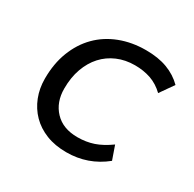

<svg xmlns="http://www.w3.org/2000/svg" viewBox="-116 -601 740 733"><g transform="rotate(30 254.0 -235.0)"><path d="M260 10Q210 10 171 -5.5Q132 -21 105 -48.5Q78 -76 63.5 -113Q49 -150 49 -193Q49 -259 69.5 -312Q90 -365 127 -402.5Q164 -440 216 -460Q268 -480 330 -480Q384 -480 424 -465Q464 -450 493 -421L451 -361Q424 -387 392 -398Q360 -409 322 -409Q280 -409 245 -394Q210 -379 185 -351.5Q160 -324 146 -285Q132 -246 132 -197Q132 -137 168 -99Q204 -61 268 -61Q306 -61 338.5 -72Q371 -83 407 -109L428 -49Q355 10 260 10Z"/></g></svg>

Font: Celebes
Style: Italic
Weight: 400
Italic angle: -10°
Designer: Anugrah Pasau
Foundry: Lafontype
Version: Version 1.000; ttfautohint (v1.8.4)